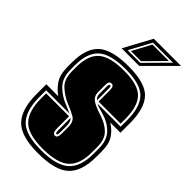

<svg xmlns="http://www.w3.org/2000/svg" viewBox="-212 -720 793 793"><g transform="rotate(45 184.0 -323.5)"><path d="M182 13Q82 13 43.5 -27.5Q5 -68 5 -156V-213H75Q51 -229 33.5 -255Q16 -281 16 -327V-352Q16 -434 56 -470Q96 -506 193 -506Q291 -506 327 -467.5Q363 -429 363 -343V-288H303Q329 -273 346 -248Q363 -223 363 -179V-147Q363 -62 322.5 -24.5Q282 13 182 13ZM182 -5Q271 -5 308.5 -38.5Q346 -72 346 -147V-179Q346 -226 321 -252.5Q296 -279 258 -290L241 -295Q233 -297 225.5 -299.5Q218 -302 212 -306H346V-343Q346 -420 313 -454.5Q280 -489 193 -489Q105 -489 69 -457Q33 -425 33 -352V-327Q33 -277 61.5 -249.5Q90 -222 127 -209Q132 -207 143 -202Q154 -197 158 -195H22V-156Q22 -77 56.5 -41Q91 -5 182 -5ZM182 -14Q96 -14 63.5 -48.5Q31 -83 31 -156V-186H165V-118Q165 -101 169 -94.5Q173 -88 180 -88Q188 -88 191 -95Q194 -102 194 -112V-153Q194 -185 173.5 -196.5Q153 -208 123 -220Q91 -234 66.5 -257Q42 -280 42 -327V-352Q42 -420 76.5 -450Q111 -480 193 -480Q275 -480 306 -447.5Q337 -415 337 -343V-315H208V-382Q208 -406 194 -406Q187 -406 183 -401.5Q179 -397 179 -383V-341Q179 -319 195 -306.5Q211 -294 255 -280Q290 -269 313.5 -246.5Q337 -224 337 -179V-147Q337 -77 302 -45.5Q267 -14 182 -14ZM200 -314Q188 -323 188 -341V-383Q188 -397 194 -397Q200 -397 200 -383ZM180 -97Q177 -97 175.5 -100.5Q174 -104 174 -114V-186Q186 -174 186 -153V-112Q186 -97 180 -97ZM186 -660H345L223 -538H120ZM143 -550H217L312 -646H195ZM155 -557 199 -639H295L214 -557Z"/></g></svg>

Font: Alumni Sans Collegiate One
Style: Regular
Weight: 400
Designer: Robert E. Leuschke
Foundry: Robert E. Leuschke
Version: Version 1.100